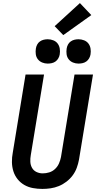

<svg xmlns="http://www.w3.org/2000/svg" viewBox="-20 -1219 640 1247"><path d="M255 8Q224 8 194 2.5Q164 -3 138.5 -17.5Q113 -32 94.5 -55Q76 -78 67 -106.5Q58 -135 57.5 -166Q57 -197 63 -228L146 -735H266L180 -212Q176 -190 177 -168.5Q178 -147 188 -129Q198 -111 217 -102Q236 -93 257 -93Q279 -93 300 -99.5Q321 -106 337.5 -121.5Q354 -137 363 -157.5Q372 -178 376 -199L464 -735H584L493 -182Q488 -155 478.5 -129Q469 -103 452 -80Q435 -57 411.5 -39Q388 -21 362 -10.5Q336 0 309 4Q282 8 255 8ZM490 -806Q471 -806 454 -813Q437 -820 426 -834Q415 -848 412.5 -866.5Q410 -885 413 -904Q415 -917 421.5 -929.5Q428 -942 439.5 -950Q451 -958 464 -961Q477 -964 490 -964Q509 -964 526.5 -957Q544 -950 554.5 -936Q565 -922 568 -903.5Q571 -885 568 -866Q566 -853 559 -840.5Q552 -828 541 -820Q530 -812 516.5 -809Q503 -806 490 -806ZM290 -806Q271 -806 254 -813Q237 -820 226 -834Q215 -848 212.5 -866.5Q210 -885 213 -904Q215 -917 221.5 -929.5Q228 -942 239.5 -950Q251 -958 264 -961Q277 -964 290 -964Q309 -964 326.5 -957Q344 -950 354.5 -936Q365 -922 368 -903.5Q371 -885 368 -866Q366 -853 359 -840.5Q352 -828 341 -820Q330 -812 316.5 -809Q303 -806 290 -806ZM391 -991 335 -1049 499 -1199 573 -1121Z"/></svg>

Font: Iosevka Curly Extended
Style: Bold Italic
Weight: 700
Width: 7
Italic angle: -9°
Monospace: yes
Designer: Belleve Invis
Foundry: Belleve Invis
Version: Version 11.1.0; ttfautohint (v1.8.3)